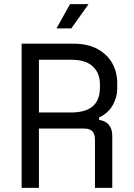

<svg xmlns="http://www.w3.org/2000/svg" viewBox="-20 -912 652 932"><path d="M85 0V-700H335Q407 -700 454.5 -673.5Q502 -647 525.5 -604Q549 -561 549 -510V-480Q549 -441 527.5 -402Q506 -363 461 -342V-330Q491 -326 508 -306.5Q525 -287 525 -252V0H441V-234Q441 -260 429 -274Q417 -288 387 -288H169V0ZM169 -366H325Q465 -366 465 -486V-504Q465 -557 430.5 -589.5Q396 -622 325 -622H169ZM254 -774 320 -892H410L326 -774Z"/></svg>

Font: Space Mono
Style: Regular
Weight: 400
Monospace: yes
Designer: Colophon Foundry + Benjamin Critton
Foundry: Colophon Foundry & Benjamin Critton
Version: Version 1.003; ttfautohint (v1.8.4.7-5d5b)